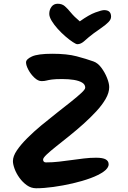

<svg xmlns="http://www.w3.org/2000/svg" viewBox="-20 -1018 686 1025"><path d="M563 -553Q563 -523 544 -490Q525 -457 493.5 -423Q462 -389 424.5 -355.5Q387 -322 349 -291.5Q311 -261 279.5 -236Q248 -211 229 -193Q210 -175 210 -166Q210 -159 214 -155Q218 -151 225 -151Q261 -151 295 -155Q329 -159 362 -163.5Q395 -168 427.5 -172Q460 -176 493 -176Q529 -176 544.5 -167Q560 -158 560 -141Q560 -121 533.5 -102Q507 -83 463.5 -67Q420 -51 368 -39Q316 -27 265 -20Q214 -13 173 -13Q146 -13 123.5 -29Q101 -45 84 -68.5Q67 -92 58 -116.5Q49 -141 49 -158Q49 -184 70 -215Q91 -246 125.5 -280.5Q160 -315 201 -349Q242 -383 283 -415Q324 -447 358.5 -474.5Q393 -502 414 -521.5Q435 -541 435 -550Q435 -567 418.5 -577Q402 -587 374.5 -591.5Q347 -596 312 -596Q276 -596 257.5 -593.5Q239 -591 228 -588Q217 -585 202 -585Q183 -585 163.5 -603.5Q144 -622 131.5 -645.5Q119 -669 119 -685Q119 -702 150.5 -716.5Q182 -731 259 -731Q338 -731 389 -717.5Q440 -704 479 -690Q502 -682 521 -656.5Q540 -631 551.5 -602Q563 -573 563 -553ZM536 -964Q573 -964 573 -929Q573 -914 558.5 -899.5Q544 -885 523 -870.5Q502 -856 480 -840Q451 -818 431.5 -800Q412 -782 393 -782Q386 -782 368.5 -793.5Q351 -805 329.5 -823.5Q308 -842 288.5 -863.5Q269 -885 256 -906.5Q243 -928 243 -944Q243 -966 255 -982Q267 -998 288 -998Q311 -998 326 -985Q341 -972 358.5 -950.5Q376 -929 406 -904Q455 -939 489 -951.5Q523 -964 536 -964Z"/></svg>

Font: Kalam Variable Light
Style: Regular
Weight: 300
Designer: Lipi Raval, Jonny Pinhorn
Foundry: Indian Type Foundry
Version: Version 3.000